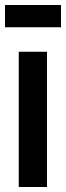

<svg xmlns="http://www.w3.org/2000/svg" viewBox="-39 -748 264 768"><path d="M36 0V-541H149V0ZM-19 -639V-728H205V-639Z"/></svg>

Font: Georama Condensed SemiBold
Style: Regular
Weight: 600
Width: 3
Designer: Jean-Baptiste Levee
Foundry: Production Type
Version: Version 1.000